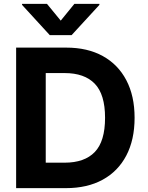

<svg xmlns="http://www.w3.org/2000/svg" viewBox="-20 -974 767 994"><path d="M321.3 0H63.5V-727.5H323.2Q433.1 -727.5 512.2 -683.8Q591.3 -640.1 634 -558.8Q676.8 -477.5 676.8 -364.3Q676.8 -250.5 634 -168.9Q591.3 -87.4 511.7 -43.7Q432.1 0 321.3 0ZM216.8 -131.8H314.5Q417.5 -131.8 470.7 -187Q523.9 -242.2 523.9 -364.3Q523.9 -485.4 470.7 -540.5Q417.5 -595.7 314.5 -595.7H216.8ZM223.1 -954.1 294.4 -867.2 365.2 -954.1H494.6V-948.7L350.6 -792H237.8L94.2 -948.7V-954.1Z"/></svg>

Font: Konkhmer Sleokchher
Style: Regular
Weight: 400
Designer: Suon May Sophanith
Version: Version 1.000; ttfautohint (v1.8.4.7-5d5b);gftools[0.9.23]